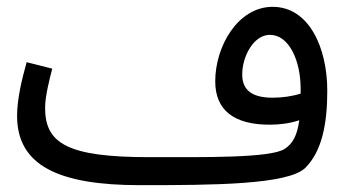

<svg xmlns="http://www.w3.org/2000/svg" viewBox="-20 -521 1023 562"><path d="M390 21C602 21 824 20 874 -30C921 -77 938 -155 938 -255C938 -381 885 -501 778 -501C676 -501 610 -385 610 -283C610 -197 667 -156 769 -156C799 -156 829 -160 856 -169C850 -126 838 -101 813 -85C771 -58 579 -61 416 -61C178 -61 112 -101 112 -205C112 -239 125 -290 133 -320L58 -339C44 -289 30 -231 30 -182C30 -36 152 21 390 21ZM689 -303C689 -357 723 -419 770 -419C826 -419 860 -344 860 -261C860 -256 860 -251 860 -247C835 -239 805 -235 778 -235C713 -235 689 -261 689 -303Z"/></svg>

Font: Noto Sans Arabic
Style: Regular
Weight: 400
Designer: Monotype Design Team, Nadine Chahine, Nizar Qandah and Khaled Hosny
Foundry: Monotype Imaging Inc.
Version: Version 2.012